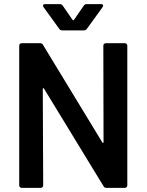

<svg xmlns="http://www.w3.org/2000/svg" viewBox="-20 -909 709 929"><path d="M492 -700H584Q589 -700 592.5 -696.5Q596 -693 596 -688V-12Q596 -7 592.5 -3.5Q589 0 584 0H495Q485 0 481 -8L193 -480Q191 -483 189 -482.5Q187 -482 187 -478L189 -12Q189 -7 185.5 -3.5Q182 0 177 0H85Q80 0 76.5 -3.5Q73 -7 73 -12V-688Q73 -693 76.5 -696.5Q80 -700 85 -700H174Q184 -700 188 -692L475 -220Q477 -217 479 -217.5Q481 -218 481 -222L480 -688Q480 -693 483.5 -696.5Q487 -700 492 -700ZM188 -881Q188 -889 199 -889H270Q279 -889 284 -881L331 -813Q333 -811 335 -811Q337 -811 338 -813L385 -881Q390 -889 399 -889H469Q479 -889 479 -882Q479 -879 476 -874L400 -769Q395 -762 386 -762H281Q272 -762 267 -769L191 -874Q188 -879 188 -881Z"/></svg>

Font: Amber EN SemiBold
Style: Regular
Weight: 600
Designer: Jeremy Tribby
Foundry: Tribby Type
Version: Version 1.408 November 24, 2021